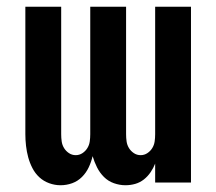

<svg xmlns="http://www.w3.org/2000/svg" viewBox="-20 -540 640 568"><path d="M351 8Q334 8 317 2Q300 -4 287.5 -16.5Q275 -29 267 -45Q259 -61 254 -78Q250 -61 242.5 -45Q235 -29 222.5 -16.5Q210 -4 193.5 2Q177 8 159 8Q142 8 125.5 2Q109 -4 96.5 -15.5Q84 -27 76 -42.5Q68 -58 63.5 -74.5Q59 -91 57 -108.5Q55 -126 55 -143V-520H161V-143Q161 -132 162.5 -121.5Q164 -111 169.5 -102Q175 -93 184 -87Q193 -81 204 -81Q215 -81 224 -87Q233 -93 238.5 -102Q244 -111 245.5 -121.5Q247 -132 247 -143V-520H353V-143Q353 -132 354.5 -121.5Q356 -111 361.5 -102Q367 -93 376 -87Q385 -81 396 -81Q407 -81 416 -87Q425 -93 430.5 -102Q436 -111 437.5 -121.5Q439 -132 439 -143V-520H545V0H439V-56Q434 -43 425.5 -30.5Q417 -18 405.5 -9Q394 0 380 4Q366 8 351 8Z"/></svg>

Font: Iosevka Extended
Style: Bold
Weight: 700
Width: 7
Monospace: yes
Designer: Belleve Invis
Foundry: Belleve Invis
Version: Version 32.5.0; ttfautohint (v1.8.4)